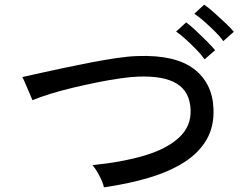

<svg xmlns="http://www.w3.org/2000/svg" viewBox="-20 -862 1040 822"><path d="M425 -60Q421 -80 405.5 -109.5Q390 -139 376 -155Q505 -168 600 -196.5Q695 -225 747 -273.5Q799 -322 796 -392Q793 -469 737.5 -503.5Q682 -538 572 -534Q541 -533 495 -526.5Q449 -520 397 -509.5Q345 -499 292.5 -486.5Q240 -474 195 -460Q150 -446 119 -433Q118 -435 112 -449.5Q106 -464 98 -482.5Q90 -501 83.5 -516Q77 -531 75 -532Q106 -539 153.5 -549.5Q201 -560 257.5 -572Q314 -584 371.5 -595Q429 -606 480 -613.5Q531 -621 568 -622Q730 -628 810 -567Q890 -506 894 -396Q897 -320 864 -263.5Q831 -207 768 -167Q705 -127 617.5 -101Q530 -75 425 -60ZM856 -608Q842 -628 820 -650.5Q798 -673 775.5 -693.5Q753 -714 734 -727L777 -766Q794 -754 818 -731.5Q842 -709 865 -686Q888 -663 901 -647ZM936 -686Q922 -706 899.5 -728Q877 -750 854 -770.5Q831 -791 812 -803L854 -842Q871 -831 895.5 -809Q920 -787 944 -764.5Q968 -742 981 -726Z"/></svg>

Font: Zen Kaku Gothic New Medium
Style: Regular
Weight: 500
Designer: Yoshimichi Ohira
Foundry: Positype
Version: Version 1.002